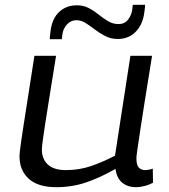

<svg xmlns="http://www.w3.org/2000/svg" viewBox="-20 -768 704 798"><path d="M214 10Q138 10 99.5 -25Q61 -60 61 -119Q61 -126 62.5 -139Q64 -152 67.5 -177.5Q71 -203 78 -247.5Q85 -292 96 -362.5Q107 -433 123 -536H213Q197 -437 186.5 -371Q176 -305 169.5 -264Q163 -223 160 -200.5Q157 -178 155.5 -166.5Q154 -155 154 -147Q154 -107 179 -84Q204 -61 254 -61Q308 -61 356 -77Q404 -93 458 -121L522 -536H612Q593 -417 580.5 -340Q568 -263 561.5 -217.5Q555 -172 551.5 -150Q548 -128 547.5 -120Q547 -112 547 -109Q547 -83 556.5 -72Q566 -61 585 -61Q589 -61 597.5 -62.5Q606 -64 615 -67L616 -9Q601 0 581 5Q561 10 546 10Q510 10 487.5 -9Q465 -28 460 -66Q395 -29 337 -9.5Q279 10 214 10ZM187 -605Q187 -610 187 -611Q187 -612 187.5 -616.5Q188 -621 190 -638Q196 -690 225.5 -718Q255 -746 300 -746Q327 -746 349 -734.5Q371 -723 390 -707.5Q409 -692 429 -680Q449 -668 473 -668Q499 -668 513.5 -688Q528 -708 530 -731Q532 -743 532 -748H583Q583 -737 580 -718Q574 -667 544.5 -636.5Q515 -606 470 -606Q441 -606 417.5 -618Q394 -630 374 -645.5Q354 -661 335.5 -672.5Q317 -684 297 -684Q275 -684 258.5 -666.5Q242 -649 239 -623Q238 -614 237.5 -610Q237 -606 237 -605Q237 -605 237 -605ZM237 -605Q237 -607 237 -605Z"/></svg>

Font: Georama Extended
Style: Italic
Weight: 400
Width: 7
Italic angle: -9°
Designer: Jean-Baptiste Levee
Foundry: Production Type
Version: Version 1.000